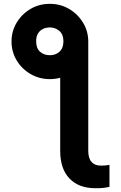

<svg xmlns="http://www.w3.org/2000/svg" viewBox="-20 -782 636 1010"><path d="M296.7 -488.7 444.3 -563.9V10.7Q444.2 51 462 70.4Q479.8 89.7 512.7 89.3Q522.1 89.7 532.5 88.5Q543 87.3 555.9 85.4V200.8Q539.2 205 520.8 206.7Q502.3 208.5 482.6 208Q395.2 208.5 345.9 157.5Q296.6 106.5 296.7 10.7ZM40.6 -563.9Q40.6 -618 67.7 -662.9Q94.7 -707.9 140.5 -735Q186.2 -762 242.2 -761.7Q297.6 -762 343.4 -735Q389.3 -707.9 416.7 -662.9Q444.2 -618 444.3 -563.9Q444.2 -509.8 416.7 -464.8Q389.3 -419.8 343.4 -392.8Q297.6 -365.8 242.2 -365.8Q186.8 -365.8 140.9 -392.5Q95 -419.2 67.8 -464.2Q40.6 -509.2 40.6 -563.9ZM242.8 -491.6Q272.1 -491.4 292.7 -509.8Q313.4 -528.2 313.7 -565.2Q313.4 -601.1 292.4 -619.2Q271.5 -637.4 242.8 -637.7Q221.8 -637.7 205.2 -629.3Q188.7 -621 179.3 -604.9Q170 -588.9 170.3 -565.2Q170 -528.2 190.6 -509.8Q211.2 -491.4 242.8 -491.6Z"/></svg>

Font: Inter Display V
Style: Regular
Weight: 400
Designer: Rasmus Andersson
Foundry: rsms
Version: Version 3.015;git-src